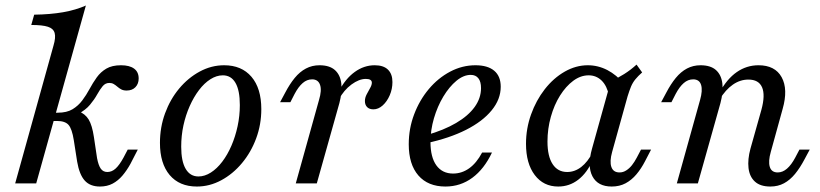

<svg xmlns="http://www.w3.org/2000/svg" viewBox="-20 -661 2955 692"><path d="M34.7 0 172.6 -496Q181.5 -525.8 177 -541.9Q172.6 -558.1 152.8 -564.5Q133.1 -571 92.7 -571L103.2 -608.1Q161.3 -608.9 207.3 -616.9Q253.2 -625 289.5 -641.1L110.5 0ZM340.3 11.3Q304.8 11.3 285.5 -10.1Q266.1 -31.5 258.1 -78.2L246 -155.6Q239.5 -196.8 227 -210.9Q214.5 -225 185.5 -225H153.2L161.3 -254.8H187.9Q221 -254.8 241.5 -267.3Q262.1 -279.8 276.6 -299.2Q291.1 -318.5 302.8 -340.3Q314.5 -362.1 328.6 -381.9Q342.7 -401.6 363.3 -413.7Q383.9 -425.8 416.1 -425.8Q446.8 -425.8 463.3 -413.7Q479.8 -401.6 479.8 -378.2Q479.8 -358.9 468.1 -346.8Q456.5 -334.7 436.3 -334.7Q425 -334.7 417.3 -338.7Q409.7 -342.7 403.2 -348.4Q396.8 -354 389.9 -358.1Q383.1 -362.1 374.2 -362.1Q359.7 -362.1 350 -350.4Q340.3 -338.7 330.2 -320.6Q320.2 -302.4 304.4 -283.5Q288.7 -264.5 262.1 -250.8V-260.5Q287.1 -250.8 299.6 -230.2Q312.1 -209.7 318.5 -166.9L329.8 -91.1Q334.7 -65.3 343.1 -53.2Q351.6 -41.1 366.9 -41.1Q383.1 -41.1 396.8 -53.6Q410.5 -66.1 425 -92.7L440.3 -121.8H476.6L450 -70.2Q437.1 -46.8 421.4 -28.2Q405.6 -9.7 385.9 0.8Q366.1 11.3 340.3 11.3Z M689.5 11.3Q626.6 11.3 591.5 -30.2Q556.5 -71.8 556.5 -146Q556.5 -202.4 575 -252.8Q593.5 -303.2 625.8 -341.9Q658.1 -380.6 700 -403.2Q741.9 -425.8 787.9 -425.8Q850.8 -425.8 886.3 -384.3Q921.8 -342.7 921.8 -267.7Q921.8 -212.1 903.2 -162.1Q884.7 -112.1 852 -73Q819.4 -33.9 777.4 -11.3Q735.5 11.3 689.5 11.3ZM695.2 -25Q717.7 -25 739.9 -39.1Q762.1 -53.2 781 -78.2Q800 -103.2 814.1 -135.9Q828.2 -168.5 836.3 -206Q844.4 -243.5 844.4 -282.3Q844.4 -335.5 828.6 -362.5Q812.9 -389.5 783.1 -389.5Q760.5 -389.5 738.3 -375.4Q716.1 -361.3 697.2 -336.3Q678.2 -311.3 663.7 -278.6Q649.2 -246 641.1 -208.9Q633.1 -171.8 633.1 -132.3Q633.1 -79.8 649.2 -52.4Q665.3 -25 695.2 -25Z M1046 0 1129.8 -300.8Q1140.3 -335.5 1133.5 -355.2Q1126.6 -375 1104.8 -375Q1086.3 -375 1071 -361.7Q1055.6 -348.4 1041.9 -322.6L1026.6 -292.7H989.5L1008.1 -327.4Q1024.2 -358.1 1042.3 -380.2Q1060.5 -402.4 1082.7 -414.1Q1104.8 -425.8 1131.5 -425.8Q1167.7 -425.8 1187.1 -408.5Q1206.5 -391.1 1210.1 -360.1Q1213.7 -329 1203.2 -289.5L1121.8 0ZM1325.8 -266.9Q1311.3 -266.9 1303.2 -275Q1295.2 -283.1 1295.2 -296.8Q1295.2 -308.9 1301.6 -321Q1308.1 -333.1 1314.1 -344Q1320.2 -354.8 1320.2 -362.9Q1320.2 -376.6 1298.4 -376.6Q1274.2 -376.6 1246.8 -356.5Q1219.4 -336.3 1201.6 -303.2V-332.3Q1225 -377.4 1258.5 -401.6Q1291.9 -425.8 1330.6 -425.8Q1362.1 -425.8 1378.2 -410.1Q1394.4 -394.4 1394.4 -365.3Q1394.4 -340.3 1384.7 -317.7Q1375 -295.2 1359.3 -281Q1343.5 -266.9 1325.8 -266.9Z M1585.5 11.3Q1522.6 11.3 1487.9 -28.6Q1453.2 -68.5 1453.2 -141.1Q1453.2 -197.6 1472.6 -248.8Q1491.9 -300 1525.4 -339.9Q1558.9 -379.8 1602.4 -402.8Q1646 -425.8 1693.5 -425.8Q1737.9 -425.8 1761.3 -406Q1784.7 -386.3 1784.7 -348.4Q1784.7 -303.2 1752 -263.3Q1719.4 -223.4 1659.7 -193.1Q1600 -162.9 1517.7 -145.2V-174.2Q1579.8 -191.9 1623.8 -217.7Q1667.7 -243.5 1690.7 -275.4Q1713.7 -307.3 1713.7 -343.5Q1713.7 -366.9 1704 -379Q1694.4 -391.1 1676.6 -391.1Q1650.8 -391.1 1625 -369.8Q1599.2 -348.4 1577.8 -312.9Q1556.5 -277.4 1544 -234.7Q1531.5 -191.9 1531.5 -149.2Q1531.5 -94.4 1552.8 -64.9Q1574.2 -35.5 1612.9 -35.5Q1644.4 -35.5 1671 -54.4Q1697.6 -73.4 1717.7 -111.3H1753.2Q1725 -51.6 1682.3 -20.2Q1639.5 11.3 1585.5 11.3Z M1991.9 11.3Q1938.7 11.3 1907.3 -30.2Q1875.8 -71.8 1875.8 -142.7Q1875.8 -197.6 1894 -248.4Q1912.1 -299.2 1943.5 -339.5Q1975 -379.8 2015.3 -402.8Q2055.6 -425.8 2098.4 -425.8Q2135.5 -425.8 2169 -408.5Q2202.4 -391.1 2229.8 -358.1L2175 -316.1Q2167.7 -351.6 2148.4 -370.6Q2129 -389.5 2101.6 -389.5Q2072.6 -389.5 2046 -369.8Q2019.4 -350 1998.4 -316.5Q1977.4 -283.1 1965.3 -239.9Q1953.2 -196.8 1953.2 -150.8Q1953.2 -97.6 1971.8 -69.4Q1990.3 -41.1 2024.2 -41.1Q2051.6 -41.1 2075 -59.3Q2098.4 -77.4 2116.1 -112.1V-83.9Q2096 -37.9 2064.1 -13.3Q2032.3 11.3 1991.9 11.3ZM2184.7 11.3Q2134.7 11.3 2115.3 -25.4Q2096 -62.1 2113.7 -125L2181.5 -368.5Q2205.6 -379 2229.4 -394Q2253.2 -408.9 2274.2 -428.2L2294.4 -400Q2279.8 -387.1 2270.2 -375.4Q2260.5 -363.7 2254.4 -349.2Q2248.4 -334.7 2241.9 -313.7L2186.3 -113.7Q2176.6 -79 2183.5 -59.3Q2190.3 -39.5 2212.9 -39.5Q2225.8 -39.5 2237.1 -46.8Q2248.4 -54 2257.7 -65.7Q2266.9 -77.4 2275 -92.7L2290.3 -121.8H2326.6L2304.8 -79.8Q2291.1 -53.2 2273.8 -32.7Q2256.5 -12.1 2234.7 -0.4Q2212.9 11.3 2184.7 11.3Z M2756.5 11.3Q2720.2 11.3 2700.8 -6.5Q2681.5 -24.2 2677.8 -55.2Q2674.2 -86.3 2684.7 -125L2724.2 -265.3Q2738.7 -318.5 2726.6 -346.4Q2714.5 -374.2 2677.4 -374.2Q2647.6 -374.2 2621.4 -356Q2595.2 -337.9 2573.4 -302.4L2572.6 -326.6Q2600 -376.6 2635.5 -401.2Q2671 -425.8 2713.7 -425.8Q2773.4 -425.8 2797.2 -382.7Q2821 -339.5 2800.8 -268.5L2758.1 -113.7Q2748.4 -79.8 2754.4 -59.7Q2760.5 -39.5 2783.1 -39.5Q2800.8 -39.5 2816.5 -53.2Q2832.3 -66.9 2846 -92.7L2861.3 -121.8H2898.4L2879.8 -87.1Q2863.7 -56.5 2845.6 -34.3Q2827.4 -12.1 2805.6 -0.4Q2783.9 11.3 2756.5 11.3ZM2419.4 0 2503.2 -300.8Q2512.9 -334.7 2506.9 -354.8Q2500.8 -375 2478.2 -375Q2459.7 -375 2444.4 -361.7Q2429 -348.4 2415.3 -322.6L2400 -292.7H2362.9L2381.5 -327.4Q2397.6 -358.1 2415.7 -380.2Q2433.9 -402.4 2456 -414.1Q2478.2 -425.8 2504.8 -425.8Q2541.1 -425.8 2560.5 -408.5Q2579.8 -391.1 2583.5 -360.1Q2587.1 -329 2576.6 -289.5L2495.2 0Z"/></svg>

Font: Playfair 9pt
Style: Italic
Weight: 400
Italic angle: -15.6°
Designer: Claus Eggers Sørensen
Foundry: Claus Eggers Sørensen
Version: Version 2.001;gftools[0.9.30]